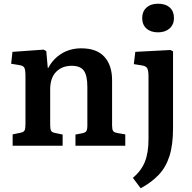

<svg xmlns="http://www.w3.org/2000/svg" viewBox="-20 -784 1035 1033"><path d="M48 0V-61L91 -70Q107 -73 112 -82Q117 -91 117 -118V-374Q117 -408 111 -419.5Q105 -431 83 -434L40 -441L47 -505L215 -517L229 -509L237 -419H240Q266 -468 312 -496Q358 -524 417 -524Q501 -524 542 -478Q583 -432 583 -353V-109Q583 -88 588.5 -79.5Q594 -71 613 -68L654 -61V0H386V-60L422 -67Q439 -70 444.5 -78.5Q450 -87 450 -109V-316Q450 -378 431 -404Q412 -430 366 -430Q314 -430 282 -397.5Q250 -365 250 -303V-112Q250 -90 254.5 -81Q259 -72 275 -69L317 -60V0ZM830 -610Q791 -610 768 -630.5Q745 -651 745 -687Q745 -722 768 -743Q791 -764 830 -764Q871 -764 893.5 -743.5Q916 -723 916 -687Q916 -652 892.5 -631Q869 -610 830 -610ZM737 229 695 173Q740 135 759.5 86.5Q779 38 779 -36V-370Q779 -405 772 -417Q765 -429 743 -432L700 -439L708 -505L897 -515L911 -508V-95Q911 -4 891.5 56.5Q872 117 833 157.5Q794 198 737 229Z"/></svg>

Font: Literata 12pt SemiBold
Style: Regular
Weight: 600
Designer: Latin by Veronika Burian and Jose Scaglione. Greek by Irene Vlachou. Cyrillic by Vera Evstafieva.
Foundry: TypeTogether
Version: Version 3.002